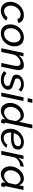

<svg xmlns="http://www.w3.org/2000/svg" viewBox="1847 -2617 780 4514"><g transform="rotate(90 2237.0 -360.0)"><path d="M227 10Q161 10 115.5 -20Q70 -50 46 -100Q22 -150 22 -211Q22 -274 46 -331.5Q70 -389 112.5 -434Q155 -479 212.5 -505Q270 -531 337 -531Q414 -531 460.5 -496.5Q507 -462 522 -404L431 -377Q419 -415 391 -435Q363 -455 322 -455Q269 -455 221 -423.5Q173 -392 143 -339Q113 -286 113 -222Q113 -155 148 -110.5Q183 -66 239 -66Q268 -66 297 -77Q326 -88 349.5 -106.5Q373 -125 385 -147L466 -121Q443 -83 405.5 -53.5Q368 -24 322 -7Q276 10 227 10Z M760 10Q690 10 644 -20Q598 -50 575.5 -100Q553 -150 553 -210Q553 -276 577 -334Q601 -392 643.5 -436.5Q686 -481 742 -506Q798 -531 861 -531Q931 -531 977.5 -501Q1024 -471 1047 -421Q1070 -371 1070 -310Q1070 -245 1046 -187Q1022 -129 979 -84.5Q936 -40 880 -15Q824 10 760 10ZM775 -66Q827 -66 873.5 -96Q920 -126 949 -178.5Q978 -231 978 -297Q978 -365 944.5 -410Q911 -455 847 -455Q796 -455 749.5 -424.5Q703 -394 673.5 -341.5Q644 -289 644 -222Q644 -154 677.5 -110Q711 -66 775 -66Z M1225 -522H1305L1281 -410Q1322 -465 1384.5 -498Q1447 -531 1512 -531Q1575 -531 1600.5 -497.5Q1626 -464 1626 -408Q1626 -386 1622.5 -362Q1619 -338 1614 -312L1548 0H1460L1522 -292Q1531 -336 1531 -367Q1531 -452 1460 -452Q1427 -452 1390 -434Q1353 -416 1321 -385.5Q1289 -355 1269 -315L1202 0H1114Z M1857 10Q1794 10 1740 -9.5Q1686 -29 1652 -66L1702 -125Q1738 -91 1778.5 -74.5Q1819 -58 1865 -58Q1925 -58 1962.5 -83.5Q2000 -109 2000 -152Q2000 -188 1970 -201.5Q1940 -215 1881 -232Q1832 -247 1799.5 -260Q1767 -273 1751.5 -293.5Q1736 -314 1736 -350Q1736 -404 1766 -444.5Q1796 -485 1847 -508Q1898 -531 1962 -531Q2021 -531 2065 -512Q2109 -493 2137 -462L2086 -409Q2061 -438 2030 -451Q1999 -464 1958 -464Q1900 -464 1861.5 -440.5Q1823 -417 1823 -370Q1823 -339 1845 -326.5Q1867 -314 1922 -299Q1976 -284 2013.5 -267.5Q2051 -251 2070 -227Q2089 -203 2089 -163Q2089 -114 2060.5 -75Q2032 -36 1980 -13Q1928 10 1857 10Z M2311 -730H2399L2376 -620H2288ZM2267 -522H2355L2244 0H2156Z M2585 10Q2527 10 2485 -19.5Q2443 -49 2421 -98.5Q2399 -148 2399 -207Q2399 -270 2422.5 -328Q2446 -386 2486.5 -431.5Q2527 -477 2579 -504Q2631 -531 2688 -531Q2748 -531 2788 -498Q2828 -465 2844 -418L2911 -730H2999L2867 -108Q2866 -104 2865.5 -101Q2865 -98 2865 -95Q2865 -77 2887 -76L2871 0Q2860 1 2851.5 2.5Q2843 4 2836 4Q2808 4 2793.5 -9Q2779 -22 2779 -41Q2779 -50 2781 -63Q2783 -76 2788 -98Q2749 -48 2693.5 -19Q2638 10 2585 10ZM2623 -66Q2652 -66 2687 -81.5Q2722 -97 2752 -124Q2782 -151 2795 -183L2826 -333Q2822 -367 2803 -394.5Q2784 -422 2756.5 -438.5Q2729 -455 2698 -455Q2656 -455 2619 -434.5Q2582 -414 2553.5 -380Q2525 -346 2508.5 -304.5Q2492 -263 2492 -221Q2492 -178 2508 -143Q2524 -108 2553.5 -87Q2583 -66 2623 -66Z M3211 10Q3146 10 3100 -19.5Q3054 -49 3030 -99Q3006 -149 3006 -211Q3006 -274 3029.5 -331.5Q3053 -389 3096 -434Q3139 -479 3196.5 -505Q3254 -531 3322 -531Q3399 -531 3447.5 -495.5Q3496 -460 3496 -390Q3496 -311 3426 -270Q3356 -229 3211 -229Q3188 -229 3159.5 -230Q3131 -231 3096 -234Q3095 -222 3095 -211Q3095 -170 3109 -134.5Q3123 -99 3152 -77.5Q3181 -56 3225 -56Q3271 -56 3315 -79.5Q3359 -103 3384 -143L3455 -122Q3431 -84 3392 -54Q3353 -24 3306.5 -7Q3260 10 3211 10ZM3316 -465Q3264 -465 3222 -442.5Q3180 -420 3150.5 -381Q3121 -342 3107 -295Q3140 -293 3165.5 -291.5Q3191 -290 3214 -290Q3290 -290 3334 -303Q3378 -316 3397.5 -339Q3417 -362 3417 -391Q3417 -429 3389.5 -447Q3362 -465 3316 -465Z M3638 -522H3720L3694 -401Q3732 -455 3780.5 -489Q3829 -523 3877 -523Q3886 -523 3892.5 -522.5Q3899 -522 3903 -521L3887 -445Q3825 -444 3770 -411.5Q3715 -379 3683 -322L3615 0H3527Z M4076 10Q4018 10 3976 -19.5Q3934 -49 3912 -98.5Q3890 -148 3890 -207Q3890 -270 3913.5 -328Q3937 -386 3977.5 -431.5Q4018 -477 4070 -504Q4122 -531 4179 -531Q4239 -531 4279 -498Q4319 -465 4335 -418L4358 -522H4446L4358 -108Q4357 -104 4356.5 -101Q4356 -98 4356 -95Q4356 -77 4378 -76L4362 0Q4351 1 4342.5 2.5Q4334 4 4327 4Q4299 4 4284.5 -9Q4270 -22 4270 -41Q4270 -58 4279 -98Q4240 -48 4184.5 -19Q4129 10 4076 10ZM4114 -66Q4143 -66 4178 -81.5Q4213 -97 4243 -124Q4273 -151 4286 -183L4317 -333Q4313 -367 4294 -394.5Q4275 -422 4247.5 -438.5Q4220 -455 4189 -455Q4147 -455 4110 -434.5Q4073 -414 4044.5 -380Q4016 -346 3999.5 -304.5Q3983 -263 3983 -221Q3983 -178 3999 -143Q4015 -108 4044.5 -87Q4074 -66 4114 -66Z"/></g></svg>

Font: Raleway Medium
Style: Italic
Weight: 500
Italic angle: -12°
Designer: Matt McInerney, Pablo Impallari, Rodrigo Fuenzalida
Foundry: Matt McInerney, Pablo Impallari, Rodrigo Fuenzalida
Version: Version 4.026